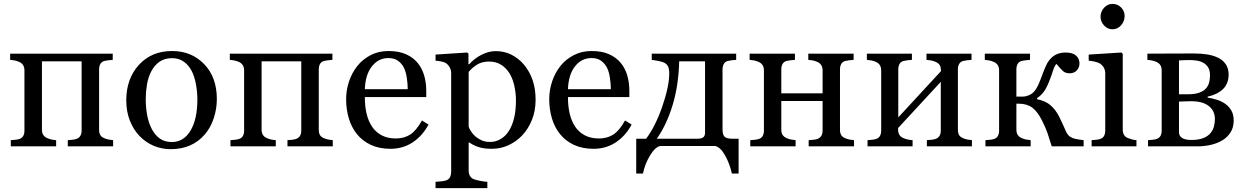

<svg xmlns="http://www.w3.org/2000/svg" viewBox="-20 -760 6463 997"><path d="M567.4 0H332V-32.2Q343.3 -33.2 355 -34.2Q366.7 -35.2 375.5 -38.1Q389.2 -42.5 396.5 -53.5Q403.8 -64.5 403.8 -82V-441.4H197.8V-86.9Q197.8 -70.3 204.6 -59.6Q211.4 -48.8 225.1 -43Q235.4 -38.1 247.1 -35.6Q258.8 -33.2 271.5 -32.2V0H36.1V-32.2Q47.4 -33.2 59.3 -34.2Q71.3 -35.2 80.1 -38.1Q93.8 -42.5 100.3 -53.5Q106.9 -64.5 106.9 -82V-394.5Q106.9 -410.6 100.1 -421.6Q93.3 -432.6 79.6 -438.5Q66.9 -444.3 54.9 -446.3Q43 -448.2 32.7 -449.2V-481.4H565.4V-449.2Q551.3 -448.2 540.8 -446.8Q530.3 -445.3 521.5 -443.4Q507.8 -439.5 501.2 -428Q494.6 -416.5 494.6 -399.4V-86.9Q494.6 -69.8 500.5 -59.3Q506.3 -48.8 520.5 -43Q530.8 -38.1 542.7 -35.6Q554.7 -33.2 567.4 -32.2Z M1106 -245.6Q1106 -194.8 1089.8 -145.8Q1073.7 -96.7 1043.9 -62.5Q1010.3 -23.4 965.8 -4.4Q921.4 14.6 866.2 14.6Q820.3 14.6 778.8 -2.7Q737.3 -20 705.1 -53.2Q673.3 -85.9 654.5 -133.1Q635.7 -180.2 635.7 -238.8Q635.7 -351.6 701.4 -423.3Q767.1 -495.1 873.5 -495.1Q974.6 -495.1 1040.3 -427Q1106 -358.9 1106 -245.6ZM1004.9 -244.6Q1004.9 -281.2 997.6 -322Q990.2 -362.8 975.6 -391.1Q960 -421.4 934.6 -439.7Q909.2 -458 872.6 -458Q835 -458 808.3 -439.5Q781.7 -420.9 765.1 -388.7Q749.5 -358.9 743.2 -320.8Q736.8 -282.7 736.8 -247.1Q736.8 -200.2 744.4 -160.4Q752 -120.6 768.6 -89.4Q785.2 -58.1 810.3 -40.3Q835.4 -22.5 872.6 -22.5Q933.6 -22.5 969.2 -81.5Q1004.9 -140.6 1004.9 -244.6Z M1708 0H1472.7V-32.2Q1483.9 -33.2 1495.6 -34.2Q1507.3 -35.2 1516.1 -38.1Q1529.8 -42.5 1537.1 -53.5Q1544.4 -64.5 1544.4 -82V-441.4H1338.4V-86.9Q1338.4 -70.3 1345.2 -59.6Q1352.1 -48.8 1365.7 -43Q1376 -38.1 1387.7 -35.6Q1399.4 -33.2 1412.1 -32.2V0H1176.8V-32.2Q1188 -33.2 1200 -34.2Q1211.9 -35.2 1220.7 -38.1Q1234.4 -42.5 1241 -53.5Q1247.6 -64.5 1247.6 -82V-394.5Q1247.6 -410.6 1240.7 -421.6Q1233.9 -432.6 1220.2 -438.5Q1207.5 -444.3 1195.6 -446.3Q1183.6 -448.2 1173.3 -449.2V-481.4H1706.1V-449.2Q1691.9 -448.2 1681.4 -446.8Q1670.9 -445.3 1662.1 -443.4Q1648.4 -439.5 1641.8 -428Q1635.3 -416.5 1635.3 -399.4V-86.9Q1635.3 -69.8 1641.1 -59.3Q1647 -48.8 1661.1 -43Q1671.4 -38.1 1683.3 -35.6Q1695.3 -33.2 1708 -32.2Z M2205.1 -113.3Q2174.8 -55.7 2124 -21.5Q2073.2 12.7 2007.3 12.7Q1949.2 12.7 1905.5 -7.8Q1861.8 -28.3 1833.5 -63.5Q1805.2 -98.6 1791.3 -145.5Q1777.3 -192.4 1777.3 -244.6Q1777.3 -291.5 1792.2 -336.7Q1807.1 -381.8 1835.9 -418Q1863.8 -452.6 1905 -473.9Q1946.3 -495.1 1997.6 -495.1Q2050.3 -495.1 2087.9 -478.5Q2125.5 -461.9 2148.9 -433.1Q2171.4 -405.8 2182.4 -368.7Q2193.4 -331.5 2193.4 -288.1V-255.9H1874.5Q1874.5 -208.5 1883.5 -169.9Q1892.6 -131.3 1912.1 -102.1Q1931.2 -73.7 1961.9 -57.4Q1992.7 -41 2035.2 -41Q2078.6 -41 2110.1 -61.3Q2141.6 -81.5 2170.9 -134.3ZM2097.2 -296.9Q2097.2 -324.2 2092.5 -355.5Q2087.9 -386.7 2077.6 -407.7Q2066.4 -430.2 2046.9 -444.3Q2027.3 -458.5 1996.6 -458.5Q1945.3 -458.5 1911.4 -415.8Q1877.4 -373 1874.5 -296.9Z M2700.7 -424.3Q2729.5 -390.1 2745.4 -345Q2761.2 -299.8 2761.2 -241.7Q2761.2 -184.6 2742.2 -137.5Q2723.1 -90.3 2691.9 -57.1Q2659.2 -23.4 2619.1 -5.4Q2579.1 12.7 2534.2 12.7Q2490.7 12.7 2462.9 2.9Q2435.1 -6.8 2417.5 -20H2413.6V124.5Q2413.6 142.1 2420.4 153.8Q2427.2 165.5 2441.4 170.9Q2453.1 175.3 2474.9 179.4Q2496.6 183.6 2510.7 184.1V216.8H2241.7V184.1Q2256.8 183.1 2271 181.6Q2285.2 180.2 2296.4 176.8Q2311 171.9 2316.9 159.7Q2322.8 147.5 2322.8 130.9V-381.3Q2322.8 -396 2315.4 -409.7Q2308.1 -423.3 2296.4 -431.6Q2287.6 -437.5 2272 -440.7Q2256.3 -443.8 2241.7 -444.8V-476.6L2405.8 -487.3L2412.6 -481.4V-427.2L2416.5 -426.3Q2441.9 -455.6 2479.5 -475.1Q2517.1 -494.6 2554.2 -494.6Q2599.1 -494.6 2636.5 -475.6Q2673.8 -456.5 2700.7 -424.3ZM2621.1 -78.1Q2640.6 -108.4 2649.9 -148.4Q2659.2 -188.5 2659.2 -237.8Q2659.2 -273.9 2651.4 -311.5Q2643.6 -349.1 2627 -377Q2610.4 -405.3 2583.5 -422.9Q2556.6 -440.4 2519 -440.4Q2482.9 -440.4 2457.5 -424.6Q2432.1 -408.7 2413.6 -386.7V-102.1Q2418 -88.9 2428 -74.7Q2438 -60.5 2450.2 -50.3Q2465.3 -38.1 2482.9 -30.5Q2500.5 -22.9 2525.9 -22.9Q2553.2 -22.9 2578.6 -37.4Q2604 -51.8 2621.1 -78.1Z M3259.8 -113.3Q3229.5 -55.7 3178.7 -21.5Q3127.9 12.7 3062 12.7Q3003.9 12.7 2960.2 -7.8Q2916.5 -28.3 2888.2 -63.5Q2859.9 -98.6 2845.9 -145.5Q2832 -192.4 2832 -244.6Q2832 -291.5 2846.9 -336.7Q2861.8 -381.8 2890.6 -418Q2918.5 -452.6 2959.7 -473.9Q3001 -495.1 3052.2 -495.1Q3105 -495.1 3142.6 -478.5Q3180.2 -461.9 3203.6 -433.1Q3226.1 -405.8 3237.1 -368.7Q3248 -331.5 3248 -288.1V-255.9H2929.2Q2929.2 -208.5 2938.2 -169.9Q2947.3 -131.3 2966.8 -102.1Q2985.8 -73.7 3016.6 -57.4Q3047.4 -41 3089.8 -41Q3133.3 -41 3164.8 -61.3Q3196.3 -81.5 3225.6 -134.3ZM3151.9 -296.9Q3151.9 -324.2 3147.2 -355.5Q3142.6 -386.7 3132.3 -407.7Q3121.1 -430.2 3101.6 -444.3Q3082 -458.5 3051.3 -458.5Q3000 -458.5 2966.1 -415.8Q2932.1 -373 2929.2 -296.9Z M3335 -39.6Q3383.3 -103.5 3419.2 -207.5Q3455.1 -311.5 3455.1 -377.9Q3455.1 -403.3 3448.7 -415.5Q3442.4 -427.7 3428.7 -434.6Q3419.4 -439.5 3398.4 -443.6Q3377.4 -447.8 3364.3 -449.2V-481.4H3802.7V-449.2Q3788.6 -448.2 3778.1 -446.8Q3767.6 -445.3 3758.8 -443.4Q3745.1 -439.5 3738.5 -428Q3731.9 -416.5 3731.9 -399.4V-87.4Q3731.9 -61.5 3741.9 -50.5Q3752 -39.6 3784.2 -39.6H3815.4V141.1H3780.3Q3770 91.8 3745.6 47.9Q3721.2 3.9 3692.9 -2H3409.2Q3382.8 2.4 3355.7 46.9Q3328.6 91.3 3318.8 141.1H3283.7V-39.6ZM3390.6 -39.6H3601.1Q3622.6 -39.6 3631.8 -47.1Q3641.1 -54.7 3641.1 -70.3V-441.4H3506.8Q3503.9 -317.9 3472.9 -215.1Q3441.9 -112.3 3390.6 -39.6Z M4414.6 0H4179.2V-32.2Q4190.4 -33.2 4202.4 -34.2Q4214.4 -35.2 4223.1 -38.1Q4236.8 -42.5 4244.1 -53.5Q4251.5 -64.5 4251.5 -82V-235.4H4037.1V-86.9Q4037.1 -70.3 4043.9 -59.6Q4050.8 -48.8 4064.5 -43Q4074.7 -38.1 4086.7 -35.6Q4098.6 -33.2 4111.3 -32.2V0H3876V-32.2Q3887.2 -33.2 3899.2 -34.2Q3911.1 -35.2 3919.9 -38.1Q3933.6 -42.5 3940.2 -53.5Q3946.8 -64.5 3946.8 -82V-394.5Q3946.8 -410.6 3939.9 -421.6Q3933.1 -432.6 3919.4 -438.5Q3906.7 -444.3 3894.8 -446.3Q3882.8 -448.2 3872.6 -449.2V-481.4H4107.9V-449.2Q4093.8 -448.2 4083.3 -446.8Q4072.8 -445.3 4064 -443.4Q4050.3 -439.5 4043.7 -428Q4037.1 -416.5 4037.1 -399.4V-275.4H4251.5V-394.5Q4251.5 -410.6 4244.6 -421.6Q4237.8 -432.6 4224.1 -438.5Q4211.4 -444.3 4199.5 -446.3Q4187.5 -448.2 4177.2 -449.2V-481.4H4412.6V-449.2Q4398.4 -448.2 4387.9 -446.8Q4377.4 -445.3 4368.7 -443.4Q4355 -439.5 4348.4 -428Q4341.8 -416.5 4341.8 -399.4V-86.9Q4341.8 -69.8 4347.7 -59.3Q4353.5 -48.8 4367.7 -43Q4377.9 -38.1 4389.9 -35.6Q4401.9 -33.2 4414.6 -32.2Z M5026.9 0H4793V-32.2Q4804.2 -33.2 4816.2 -34.2Q4828.1 -35.2 4836.9 -38.1Q4850.6 -42.5 4857.9 -53.5Q4865.2 -64.5 4865.2 -82V-335L4643.6 -95.2V-86.9Q4643.6 -70.3 4650.4 -59.6Q4657.2 -48.8 4670.9 -43Q4681.6 -38.1 4693.6 -35.6Q4705.6 -33.2 4718.8 -32.2V0H4484.9V-32.2Q4496.1 -33.2 4508.1 -34.2Q4520 -35.2 4528.8 -38.1Q4542.5 -42.5 4549.1 -53.5Q4555.7 -64.5 4555.7 -82V-394.5Q4555.7 -410.6 4548.8 -421.6Q4542 -432.6 4528.3 -438.5Q4515.6 -444.3 4503.7 -446.3Q4491.7 -448.2 4481.4 -449.2V-481.4H4715.3V-449.2Q4701.2 -448.2 4690.7 -446.8Q4680.2 -445.3 4671.4 -443.4Q4657.7 -439.5 4651.1 -428Q4644.5 -416.5 4644.5 -399.4V-150.4L4866.2 -390.6Q4866.2 -412.1 4859.4 -422.4Q4852.5 -432.6 4838.9 -438.5Q4826.2 -444.3 4813.7 -446.3Q4801.3 -448.2 4791 -449.2V-481.4H5024.9V-449.2Q5010.7 -448.2 5000.2 -446.8Q4989.7 -445.3 4981 -443.4Q4967.3 -439.5 4960.7 -428Q4954.1 -416.5 4954.1 -399.4V-86.9Q4954.1 -69.8 4960 -59.3Q4965.8 -48.8 4980 -43Q4990.2 -38.1 5002.2 -35.6Q5014.2 -33.2 5026.9 -32.2Z M5606.9 0H5441.4Q5429.2 -40 5419.4 -68.6Q5409.7 -97.2 5390.6 -134.8Q5367.7 -180.7 5340.1 -201.2Q5312.5 -221.7 5269 -221.7H5257.8V-86.9Q5257.8 -70.3 5264.6 -59.6Q5271.5 -48.8 5285.2 -43Q5295.4 -38.1 5307.4 -35.6Q5319.3 -33.2 5332 -32.2V0H5097.2V-32.2Q5108.4 -33.2 5120.4 -34.2Q5132.3 -35.2 5141.1 -38.1Q5154.8 -42.5 5161.4 -53.5Q5168 -64.5 5168 -82V-394.5Q5168 -410.6 5161.1 -421.6Q5154.3 -432.6 5140.6 -438.5Q5127.9 -444.3 5116 -446.3Q5104 -448.2 5093.8 -449.2V-481.4H5328.6V-449.2Q5314.5 -448.2 5304 -446.8Q5293.5 -445.3 5284.7 -443.4Q5271 -439.5 5264.4 -428Q5257.8 -416.5 5257.8 -399.4V-258.3H5288.6Q5304.7 -258.3 5320.8 -264.6Q5336.9 -271 5347.7 -282.2Q5361.3 -296.9 5372.1 -320.8Q5382.8 -344.7 5390.1 -365.7Q5397.9 -387.7 5408 -411.1Q5418 -434.6 5428.2 -447.3Q5446.3 -469.2 5467 -478.3Q5487.8 -487.3 5512.7 -487.3Q5550.3 -487.3 5567.9 -471.2Q5585.4 -455.1 5585.4 -430.7Q5585.4 -409.7 5571.5 -394.5Q5557.6 -379.4 5534.7 -379.4Q5512.7 -379.4 5500.2 -390.6Q5487.8 -401.9 5465.8 -428.2Q5456.5 -419.9 5448 -393.3Q5439.5 -366.7 5431.6 -346.7Q5417 -307.1 5401.6 -285.6Q5386.2 -264.2 5365.7 -251V-244.6Q5410.2 -235.8 5436.3 -212.4Q5462.4 -189 5480.5 -153.3Q5489.3 -136.2 5500.2 -111.6Q5511.2 -86.9 5514.6 -79.1Q5524.4 -57.1 5538.1 -49.1Q5551.8 -41 5563.5 -39.1Q5574.7 -36.6 5586.2 -34.9Q5597.7 -33.2 5606.9 -32.2Z M5881.3 0H5648.4V-32.2Q5659.7 -33.2 5671.6 -34.2Q5683.6 -35.2 5692.4 -38.1Q5706.1 -42.5 5712.6 -53.5Q5719.2 -64.5 5719.2 -82V-379.4Q5719.2 -395 5712.2 -408Q5705.1 -420.9 5692.4 -429.7Q5683.1 -435.5 5665.5 -439.7Q5647.9 -443.8 5633.3 -444.8V-476.6L5803.2 -487.3L5810.1 -480.5V-87.9Q5810.1 -70.8 5816.7 -59.6Q5823.2 -48.3 5837.4 -43Q5848.1 -38.6 5858.4 -35.9Q5868.7 -33.2 5881.3 -32.2ZM5819.8 -677.2Q5819.8 -649.4 5801.5 -628.7Q5783.2 -607.9 5756.3 -607.9Q5731.4 -607.9 5713.1 -627.7Q5694.8 -647.5 5694.8 -672.9Q5694.8 -699.7 5713.1 -719.7Q5731.4 -739.7 5756.3 -739.7Q5784.2 -739.7 5802 -720.9Q5819.8 -702.1 5819.8 -677.2Z M6288.6 -141.6Q6288.6 -184.6 6256.8 -209.5Q6225.1 -234.4 6166 -234.4Q6140.1 -234.4 6125.2 -233.4Q6110.4 -232.4 6102.1 -232.4V-73.2Q6102.1 -54.2 6118.2 -43.7Q6134.3 -33.2 6167.5 -33.2Q6202.6 -33.2 6227.1 -42.5Q6251.5 -51.8 6265.1 -67.9Q6278.3 -83.5 6283.4 -102.1Q6288.6 -120.6 6288.6 -141.6ZM6386.2 -134.3Q6386.2 -98.6 6370.1 -72.8Q6354 -46.9 6325.7 -30.3Q6299.8 -15.1 6266.6 -7.6Q6233.4 0 6195.8 0H5941.4V-32.2Q5952.6 -33.2 5964.6 -34.2Q5976.6 -35.2 5985.4 -38.1Q5999 -42.5 6005.6 -53.5Q6012.2 -64.5 6012.2 -82V-394.5Q6012.2 -410.6 6005.4 -421.6Q5998.5 -432.6 5984.9 -438.5Q5972.2 -444.3 5960.2 -446.3Q5948.2 -448.2 5938 -449.2V-481.4Q5981.4 -481.4 6045.7 -481.9Q6109.9 -482.4 6179.7 -482.4Q6216.8 -482.4 6248.8 -477.3Q6280.8 -472.2 6305.7 -460Q6331.5 -447.3 6345.7 -425.5Q6359.9 -403.8 6359.9 -373Q6359.9 -324.7 6329.8 -296.6Q6299.8 -268.6 6251 -258.3V-252.9Q6275.9 -249.5 6300 -241.7Q6324.2 -233.9 6343.3 -220.2Q6362.8 -206.1 6374.5 -185.3Q6386.2 -164.6 6386.2 -134.3ZM6263.2 -369.1Q6263.2 -393.6 6254.2 -408.9Q6245.1 -424.3 6230 -433.1Q6214.8 -441.9 6196 -445.1Q6177.2 -448.2 6157.2 -448.2Q6144.5 -448.2 6129.2 -447.5Q6113.8 -446.8 6102.1 -446.3V-270.5H6149.4Q6183.1 -270.5 6206.1 -278.3Q6229 -286.1 6240.7 -299.3Q6252.9 -312 6258.1 -329.6Q6263.2 -347.2 6263.2 -369.1Z"/></svg>

Font: UniBurma_GGSerif
Style: Book
Weight: 400
Designer: Victor San Kho Lin (for Burmese only and related typography optimization with it)
Foundry: http://www.unimm.org
Version: 2.0